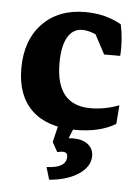

<svg xmlns="http://www.w3.org/2000/svg" viewBox="-46 -422 455 639"><g transform="rotate(5 182.0 -103.0)"><path d="M215.8 7.8Q120.1 7.8 68.8 -41Q17.6 -89.8 17.6 -180.7Q17.6 -274.9 70.8 -330.3Q124 -385.7 213.9 -385.7Q280.8 -385.7 334.5 -355.5Q339.8 -331.5 341.8 -304.4Q343.8 -277.3 341.8 -250.5H288.1L253.4 -315.4Q228 -325.7 209 -325.7Q177.2 -325.7 159.9 -295.7Q142.6 -265.6 142.6 -209Q142.6 -68.4 258.3 -68.4Q305.2 -68.4 353.5 -86.4L348.6 -23.9Q296.4 7.8 215.8 7.8ZM142.1 180.7 129.9 139.6Q138.2 139.2 145 138.2Q151.9 137.2 157.2 136.2Q195.3 128.4 195.3 99.6Q195.3 84 179.2 84Q170.9 84 161.1 86.9L143.1 54.7L163.1 -29.3H221.2L194.8 37.6Q202.1 36.6 209 36.6Q240.7 36.6 259.3 51Q277.8 65.4 277.8 89.8Q277.8 121.6 247.1 145.5Q216.3 169.4 164.1 178.2Q153.8 179.7 142.1 180.7Z"/></g></svg>

Font: Markazi Text
Style: Bold
Weight: 700
Designer: Borna Izadpanah (Arabic designer), Fiona Ross (Arabic design director) and Florian Runge (Latin designer)
Foundry: Borna Izadpanah and Florian Runge
Version: Version 1.001; ttfautohint (v1.8.3)